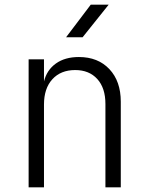

<svg xmlns="http://www.w3.org/2000/svg" viewBox="-20 -805 640 825"><path d="M103 0V-550H169V-455Q181 -504 220 -532Q259 -560 319 -560Q401 -560 450 -508Q499 -456 499 -368V0H433V-358Q433 -427 398 -465.5Q363 -504 303 -504Q241 -504 205 -464.5Q169 -425 169 -356V0ZM264 -645 370 -785H447L335 -645Z"/></svg>

Font: JetBrains Mono NL ExtraLight
Style: Regular
Weight: 200
Designer: Philipp Nurullin, Konstantin Bulenkov
Foundry: JetBrains
Version: Version 2.304; ttfautohint (v1.8.4.7-5d5b)